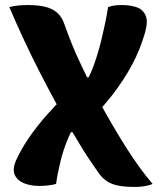

<svg xmlns="http://www.w3.org/2000/svg" viewBox="-20 -728 640 760"><path d="M515 12Q476 12 449.5 7Q423 2 405 -9.5Q387 -21 372 -41Q353 -68 333.5 -97Q314 -126 295 -158Q276 -190 256 -223L217 -292Q178 -363 141 -435Q104 -507 72.5 -575Q41 -643 17 -700Q37 -705 54.5 -706.5Q72 -708 91 -708Q131 -708 159.5 -701Q188 -694 207 -677Q226 -660 236 -629Q251 -587 265 -552.5Q279 -518 296 -482Q313 -446 335 -400L374 -324Q424 -232 477.5 -147Q531 -62 584 0Q571 6 552 9Q533 12 515 12ZM464 -708Q495 -708 520.5 -699.5Q546 -691 556.5 -666.5Q567 -642 553 -595Q544 -565 532 -534.5Q520 -504 503.5 -473Q487 -442 466 -410Q445 -378 419.5 -345.5Q394 -313 363 -281L278 -422H331Q341 -442 349.5 -465Q358 -488 366 -514Q374 -540 381 -569Q388 -598 395 -630.5Q402 -663 408 -700Q422 -705 434.5 -706.5Q447 -708 464 -708ZM135 8Q102 8 75.5 -2.5Q49 -13 38.5 -35.5Q28 -58 44 -94Q53 -114 65 -135.5Q77 -157 93 -180.5Q109 -204 129 -229.5Q149 -255 174 -282.5Q199 -310 228 -340L302 -205H261Q252 -187 244.5 -168Q237 -149 230.5 -129Q224 -109 219 -87.5Q214 -66 209.5 -44.5Q205 -23 202 0Q189 4 170.5 6Q152 8 135 8Z"/></svg>

Font: Recursive Monospace Casual ExtraBold
Style: Regular
Weight: 800
Version: Version 1.047